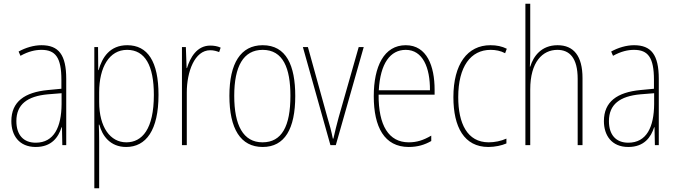

<svg xmlns="http://www.w3.org/2000/svg" viewBox="-20 -780 3635 1032"><path d="M203 -537C162 -537 118 -524 80 -503L90 -480C133 -504 170 -512 203 -512C278 -512 310 -471 310 -351V-303L237 -296C113 -284 41 -234 41 -129C41 -53 82 10 172 10C258 10 294 -43 311 -96H313L315 0H336V-356C336 -486 295 -537 203 -537ZM237 -273 311 -279V-220C310 -98 271 -13 172 -13C106 -13 68 -55 68 -129C68 -219 127 -263 237 -273Z M664 -537C571 -537 529 -472 510 -403H508L507 -527H487V232H513V-21C513 -56 512 -88 511 -110H514C529 -51 572 10 658 10C765 10 832 -80 832 -270C832 -449 774 -537 664 -537ZM663 -512C760 -512 807 -427 807 -270C807 -86 744 -15 659 -15C573 -15 513 -96 513 -232V-284C513 -418 567 -512 663 -512Z M1110 -535C1038 -535 1002 -470 985 -414H983L979 -527H958V0H984V-283C984 -394 1026 -510 1110 -510C1129 -510 1145 -505 1158 -500L1166 -524C1149 -532 1129 -535 1110 -535Z M1567 -264C1567 -428 1519 -537 1392 -537C1274 -537 1213 -440 1213 -265C1213 -88 1273 10 1392 10C1510 10 1567 -87 1567 -264ZM1239 -265C1239 -423 1288 -512 1392 -512C1502 -512 1541 -413 1541 -265C1541 -102 1495 -15 1391 -15C1287 -15 1239 -107 1239 -265Z M1756 0H1785L1935 -527H1908L1800 -148C1789 -108 1781 -74 1772 -35H1769C1761 -75 1752 -109 1740 -148L1635 -527H1608Z M2161 -537C2044 -537 1989 -423 1989 -263C1989 -97 2046 10 2177 10C2225 10 2263 -2 2298 -22V-51C2255 -26 2220 -15 2177 -15C2069 -15 2014 -106 2015 -271H2316V-298C2316 -424 2275 -537 2161 -537ZM2161 -512C2252 -512 2292 -417 2291 -295H2016C2024 -440 2078 -512 2161 -512Z M2605 10C2640 10 2677 2 2702 -9V-35C2673 -22 2639 -15 2607 -15C2491 -15 2443 -117 2443 -258C2443 -422 2510 -512 2617 -512C2644 -512 2671 -507 2695 -494L2704 -518C2678 -531 2650 -537 2616 -537C2492 -537 2417 -435 2417 -258C2417 -97 2475 10 2605 10Z M2830 -493V-760H2804V0H2830V-299C2830 -447 2896 -512 2976 -512C3041 -512 3085 -469 3085 -356V0H3111V-360C3111 -480 3063 -537 2977 -537C2889 -537 2847 -477 2830 -422H2828C2829 -446 2830 -463 2830 -493Z M3388 -537C3347 -537 3303 -524 3265 -503L3275 -480C3318 -504 3355 -512 3388 -512C3463 -512 3495 -471 3495 -351V-303L3422 -296C3298 -284 3226 -234 3226 -129C3226 -53 3267 10 3357 10C3443 10 3479 -43 3496 -96H3498L3500 0H3521V-356C3521 -486 3480 -537 3388 -537ZM3422 -273 3496 -279V-220C3495 -98 3456 -13 3357 -13C3291 -13 3253 -55 3253 -129C3253 -219 3312 -263 3422 -273Z"/></svg>

Font: Noto Sans Malayalam Condensed Thin
Style: Regular
Weight: 100
Width: 3
Designer: Jelle Bosma - Monotype Design Team
Foundry: Monotype Imaging Inc.
Version: Version 2.104